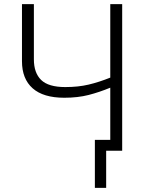

<svg xmlns="http://www.w3.org/2000/svg" viewBox="-20 -734 716 935"><path d="M575 0H497V181H442V-53H517V-307Q464 -285 411.5 -271.5Q359 -258 293 -258Q191 -258 139 -304Q87 -350 87 -436V-714H145V-445Q145 -379 180.5 -344.5Q216 -310 298 -310Q361 -310 411.5 -322Q462 -334 517 -356V-714H575Z"/></svg>

Font: RS Noto Sans Light
Style: Regular
Weight: 300
Designer: Monotype Design Team
Foundry: Monotype Imaging Inc.
Version: Version 3.10